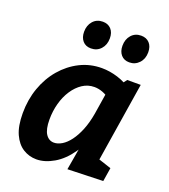

<svg xmlns="http://www.w3.org/2000/svg" viewBox="-142 -877 875 992"><g transform="rotate(20 295.5 -381.0)"><path d="M172 12Q132 12 98.5 -9Q65 -30 45 -74Q25 -118 25 -189Q25 -263 48 -328Q71 -393 113 -442Q155 -491 210.5 -519Q266 -547 331 -547Q374 -547 419 -533Q464 -519 509 -486L447 -499L474 -534H548L468 -29L421 -118L548 -76L536 -1L341 5L371 -169L412 -243Q395 -159 355.5 -102Q316 -45 267 -16.5Q218 12 172 12ZM228 -100Q249 -100 271.5 -113.5Q294 -127 314.5 -154.5Q335 -182 351 -221.5Q367 -261 376 -313L398 -452L421 -406Q396 -425 373 -433.5Q350 -442 328 -442Q292 -442 262.5 -422.5Q233 -403 211 -369.5Q189 -336 177.5 -293.5Q166 -251 166 -205Q166 -151 183 -125.5Q200 -100 228 -100ZM452 -623Q423 -623 406.5 -642Q390 -661 390 -692Q390 -728 410.5 -751Q431 -774 464 -774Q493 -774 510 -755.5Q527 -737 527 -705Q527 -669 505.5 -646Q484 -623 452 -623ZM241 -623Q212 -623 195.5 -642Q179 -661 179 -692Q179 -728 199.5 -751Q220 -774 253 -774Q282 -774 299 -755.5Q316 -737 316 -705Q316 -669 295 -646Q274 -623 241 -623Z"/></g></svg>

Font: Bitter Thin
Style: Bold Italic
Weight: 700
Italic angle: -9°
Version: Version 3.021